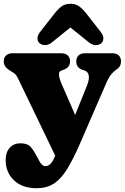

<svg xmlns="http://www.w3.org/2000/svg" viewBox="-21 -764 661 1017"><path d="M404.5 -7.5Q367 79 334.2 132Q301.5 185 263.5 209Q225.5 233 173 233Q97.5 233 53.2 191.2Q9 149.5 9 84Q9 43.5 30 19.2Q51 -5 88 -5Q125.5 -5 142.8 15.8Q160 36.5 176 67.5L187 88.5Q201.5 116 220 116Q233 116 245.2 105.2Q257.5 94.5 271.5 60.5L74 -349.5Q64 -370.5 51.5 -377.8Q39 -385 24.5 -395Q-1 -412.5 -1 -439Q-1 -459.5 11.8 -470.8Q24.5 -482 46 -482H303Q325 -482 337.5 -470.8Q350 -459.5 350 -439Q350 -407 317 -395L303 -390Q278.5 -381 306 -318L377 -155L439.5 -310Q453 -344 449.2 -364Q445.5 -384 428 -390L414 -395Q383 -406 383 -439Q383 -459.5 395.8 -470.8Q408.5 -482 430 -482H573Q595 -482 607.5 -470.8Q620 -459.5 620 -439Q620 -426 614.8 -415.2Q609.5 -404.5 595.5 -395.5Q581 -386 567.8 -369.8Q554.5 -353.5 540.5 -321ZM254 -539.5Q235.5 -524.5 217.2 -525Q199 -525.5 187.5 -536Q178 -544.5 177.5 -560.5Q177 -576.5 192 -595.5L268 -692.5Q287 -717 305.8 -730.5Q324.5 -744 352 -744Q379.5 -744 398.2 -730.5Q417 -717 436 -692.5L512 -595.5Q527 -576.5 526.5 -560.5Q526 -544.5 516.5 -536Q505 -525.5 487 -525Q469 -524.5 450 -539.5L352 -618.5Z"/></svg>

Font: Fraunces 9pt SuperSoft Black
Style: Regular
Weight: 900
Version: Version 1.000;[b76b70a41]